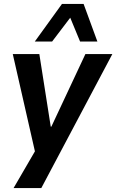

<svg xmlns="http://www.w3.org/2000/svg" viewBox="-20 -776 591 976"><path d="M49 180 167 -23V35L45 -501H180L238 -132H241L414 -501H551L190 180ZM157 -565 295 -756H405L475 -565H387L337 -686L245 -565Z"/></svg>

Font: Nunito Sans 7pt SemiCondensed
Style: Bold Italic
Weight: 700
Width: 4
Italic angle: -9°
Designer: Vernon Adams
Foundry: Vernon Adams
Version: Version 3.101;gftools[0.9.27]